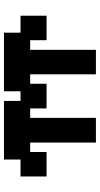

<svg xmlns="http://www.w3.org/2000/svg" viewBox="219 -726 517 996"><g transform="rotate(-90 478.0 -227.5)"><path d="M237 11V-330H188V-245H61V-380H149V-466H453V-380H503V-466H807V-380H895V-245H768V-330H718V11H591V-330H542V-245H414V-330H365V11Z"/></g></svg>

Font: Pixelify Sans
Style: Bold
Weight: 700
Designer: Stefie Justprince
Foundry: Typecalism Foundryline
Version: Version 1.000